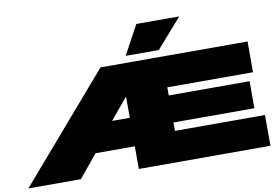

<svg xmlns="http://www.w3.org/2000/svg" viewBox="-92 -1100 1840 1260"><g transform="rotate(-10 828.0 -470.0)"><path d="M0 0 604 -700H1584V-495H1013V-441H1552V-261H1013V-205H1613V0H736V-151H474L350 0ZM618 -341H736V-483ZM780 -746 885 -940H1171L1001 -746Z"/></g></svg>

Font: Georama ExtraExtended Black
Style: Regular
Weight: 900
Width: 8
Designer: Jean-Baptiste Levee
Foundry: Production Type
Version: Version 1.000